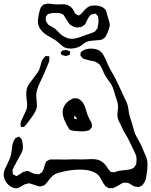

<svg xmlns="http://www.w3.org/2000/svg" viewBox="-29 -970 818 1039"><path d="M753 16Q751 19 749 21.5Q747 24 745 27Q743 32 740 33Q737 36 731 38Q729 39 726 40.5Q723 42 721 42Q720 43 717 42Q714 41 713 41L699 39Q693 37 681 29Q670 21 660 19H651Q649 19 645 18.5Q641 18 639 19Q637 19 634 20.5Q631 22 629 23Q623 26 611 34Q591 46 581 48H571Q569 48 565.5 48.5Q562 49 560 48Q557 47 551 43Q549 42 546.5 41Q544 40 542 38Q540 36 534 27Q530 23 522 6Q507 -18 507 -18Q478 -52 405 -52Q362 -52 321 -43Q289 -37 270 -28Q256 -21 239 0Q223 21 218 25Q215 30 210 33Q208 34 197 37L189 39Q184 39 178 37Q175 37 158 31Q151 28 137 24Q131 22 126 22L118 24Q115 25 104 28Q97 32 85.5 39Q74 46 65 48L58 49Q49 49 35 43Q16 34 3.5 14.5Q-9 -5 -9 -26Q-9 -46 6 -72Q13 -86 25 -114Q31 -129 35 -160Q37 -188 44 -205Q46 -210 48.5 -213Q51 -216 53 -219L55 -223Q58 -225 61.5 -225.5Q65 -226 68 -228Q69 -228 71.5 -229.5Q74 -231 75 -230Q76 -230 77.5 -228.5Q79 -227 79 -226Q81 -223 84.5 -220Q88 -217 90 -213L92 -202Q96 -180 95 -169Q94 -156 86 -140Q78 -124 64 -100Q45 -64 43 -60L39 -49L40 -35Q41 -33 40.5 -31Q40 -29 41 -27Q42 -26 46 -24Q50 -22 51 -22L59 -17Q62 -17 72 -24Q77 -26 85 -32Q93 -38 97 -40Q100 -41 104.5 -42Q109 -43 111 -43Q115 -45 118 -45Q121 -45 125.5 -43.5Q130 -42 132 -41Q136 -39 144.5 -34.5Q153 -30 160 -29Q163 -28 171 -28Q178 -26 180 -27Q182 -27 185.5 -29.5Q189 -32 190 -33Q191 -33 193 -34Q195 -35 198 -37Q200 -39 200.5 -41.5Q201 -44 203 -46Q207 -53 210.5 -67Q214 -81 217 -87Q220 -95 222 -97L226 -99Q236 -105 241 -107H245H291Q308 -106 320.5 -106.5Q333 -107 341 -107Q353 -108 375 -108Q388 -107 415 -107Q431 -107 440 -108L466 -109Q494 -109 510 -102Q528 -94 544 -75Q548 -69 553 -61Q558 -53 563 -48Q564 -47 566 -44.5Q568 -42 570 -40Q572 -39 579 -39L588 -38Q593 -38 599.5 -41Q606 -44 611 -45Q621 -47 641 -49Q673 -51 687 -58Q689 -59 691.5 -60Q694 -61 696 -63Q698 -65 701 -71Q702 -73 704 -75Q706 -77 708 -81Q709 -84 709 -91Q710 -96 710 -105Q710 -118 707 -130Q704 -136 682 -183.5Q660 -231 642 -257Q628 -285 622 -299Q611 -318 608 -332Q606 -342 606 -347Q606 -355 608 -369Q610 -383 610 -391Q610 -408 603.5 -427Q597 -446 595 -452Q593 -458 587 -479.5Q581 -501 570 -518Q564 -526 552.5 -542.5Q541 -559 534 -573Q531 -580 526 -592Q521 -604 515.5 -612.5Q510 -621 502 -627Q491 -636 476.5 -639Q462 -642 460 -642Q442 -646 433 -649Q431 -649 427 -650.5Q423 -652 421 -653Q417 -655 413 -662Q409 -664 407 -668Q406 -670 406.5 -675Q407 -680 407 -682Q407 -685 408 -687Q409 -689 412.5 -691Q416 -693 417 -694Q432 -707 468 -707Q495 -705 509 -696Q522 -687 530 -673.5Q538 -660 544.5 -644.5Q551 -629 555 -620Q561 -606 585 -564Q595 -548 619 -496L635 -461L644 -442Q658 -414 662 -400Q664 -393 666 -379L669 -357Q674 -335 681 -316L688 -293L694 -272Q698 -256 701 -249Q706 -236 720 -212L732 -190Q739 -176 751 -146Q753 -142 758.5 -129.5Q764 -117 766 -107Q769 -98 769 -80Q769 -61 768 -52Q764 -20 760 -2Q758 2 756.5 7Q755 12 753 16ZM309 -697Q311 -698 313 -697.5Q315 -697 317 -698Q320 -698 324.5 -699Q329 -700 331 -699Q335 -699 341 -695Q343 -695 346.5 -693.5Q350 -692 351 -691Q352 -690 351 -687.5Q350 -685 350 -684Q349 -682 349 -678Q349 -674 348 -673Q347 -672 343 -672Q331 -667 327 -667Q324 -667 319.5 -668.5Q315 -670 313 -671Q308 -671 307 -672Q301 -675 299 -684Q300 -686 303.5 -691Q307 -696 309 -697ZM90 -283Q89 -283 87.5 -282.5Q86 -282 84 -283Q83 -284 83 -292L82 -302Q82 -302 85 -314Q89 -324 99 -344Q109 -364 113.5 -376Q118 -388 118 -402Q118 -417 115 -432Q113 -446 113 -454Q113 -482 119 -499Q126 -515 152 -547Q175 -577 182 -590Q188 -606 190 -614Q191 -616 194.5 -630.5Q198 -645 207 -655L214 -663Q215 -664 215.5 -665Q216 -666 217 -667Q218 -668 221.5 -667Q225 -666 226 -666Q236 -666 238 -665V-656Q238 -642 236 -635L223 -604Q201 -549 187 -523Q167 -483 167 -452Q167 -444 169 -426Q171 -410 171 -402Q171 -384 163.5 -369.5Q156 -355 147 -342Q138 -329 134 -324Q129 -318 120 -305Q111 -292 100 -283ZM310 -363Q310 -385 323 -403.5Q336 -422 356 -432Q367 -438 369 -438Q370 -439 373 -438.5Q376 -438 377 -438Q388 -438 392 -437Q402 -433 410 -425Q421 -415 426.5 -402.5Q432 -390 438 -370Q441 -357 447 -343Q449 -339 451 -334.5Q453 -330 455 -326Q466 -307 467 -304Q468 -302 467.5 -299Q467 -296 468 -293L469 -285Q469 -282 465 -278Q458 -268 455 -266Q454 -265 450.5 -264.5Q447 -264 445 -263Q432 -259 415 -259Q403 -259 381 -261Q369 -261 357 -265Q356 -265 352.5 -266Q349 -267 346 -271Q310 -326 310 -363ZM376 -343 375 -345Q374 -344 374 -342L372 -331L371 -329Q372 -328 374 -328L384 -326L387 -325Q389 -327 385 -332ZM527 -758Q515 -752 492 -752Q457 -750 441 -744Q433 -741 423 -733Q413 -725 405 -720Q391 -712 373.5 -709Q356 -706 340 -708Q325 -711 319 -714Q315 -716 312.5 -718.5Q310 -721 308 -722Q300 -728 288.5 -738.5Q277 -749 267 -755L248 -766L229 -777Q176 -809 176 -855Q176 -862 181 -892Q184 -907 188 -919Q189 -921 189.5 -924Q190 -927 191 -929Q199 -939 205 -944Q211 -947 226 -950Q233 -951 241.5 -949.5Q250 -948 253 -948Q269 -946 277 -946L309 -947Q323 -947 335 -944Q338 -943 340 -941Q342 -939 345 -938Q351 -936 354 -933Q364 -924 372 -909Q373 -907 374.5 -902.5Q376 -898 378 -897Q379 -895 382.5 -893.5Q386 -892 387 -891Q388 -890 392 -888Q396 -886 397 -886Q398 -886 400 -888Q402 -890 403 -890Q414 -897 421 -907Q443 -934 463 -939Q467 -940 471 -939.5Q475 -939 479 -940Q499 -941 516.5 -935Q534 -929 543 -915Q545 -912 547 -904Q549 -900 556 -873Q565 -846 565 -833Q565 -824 561 -817Q556 -796 541 -770Q532 -761 527 -758ZM451 -877Q447 -871 442.5 -861.5Q438 -852 436 -847L430 -837Q426 -833 418 -829Q414 -825 411 -824Q409 -823 403 -823Q393 -821 388 -821Q378 -822 367.5 -826.5Q357 -831 349 -838Q341 -846 332 -862Q322 -879 319 -883Q316 -889 314 -890Q310 -893 303 -895.5Q296 -898 294 -899Q291 -900 287.5 -899.5Q284 -899 280 -900H268Q251 -900 243 -897Q241 -896 236.5 -895.5Q232 -895 230 -894L225 -887Q224 -885 221.5 -882.5Q219 -880 218 -877L219 -871Q219 -870 218.5 -865Q218 -860 220 -856Q221 -854 222.5 -851.5Q224 -849 225 -847Q225 -847 231 -838Q240 -832 240 -832L268 -815Q275 -810 284 -800Q293 -790 300 -784Q319 -769 339 -763Q348 -760 359 -760Q379 -760 404.5 -769.5Q430 -779 439 -782Q444 -784 455 -787.5Q466 -791 474 -794L484 -799Q486 -800 491 -808L498 -816Q500 -822 500 -827Q504 -839 504 -856Q504 -866 503 -871L501 -881Q500 -884 497.5 -886Q495 -888 494 -890Q488 -896 488 -896Q487 -897 485 -896Q483 -895 482 -895L463 -891Q461 -888 457.5 -884.5Q454 -881 451 -877Z"/></svg>

Font: Rubik-Burned
Style: Regular
Weight: 400
Designer: NaN (generative design), Hubert & Fischer (Rubik source font outlines)
Foundry: NaN, Hubert & Fischer
Version: Version 1.000